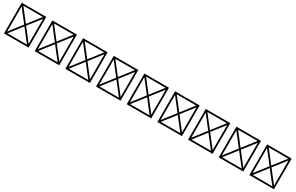

<svg xmlns="http://www.w3.org/2000/svg" viewBox="326 -3090 8349 5421"><g transform="rotate(30 4500.0 -380.0)"><path d="M100 120H900V-880H100ZM500 -421 182 -830H818ZM532 -380 850 -789V29ZM182 70 500 -339 818 70ZM150 -789 468 -380 150 29Z M1100 120H1900V-880H1100ZM1500 -421 1182 -830H1818ZM1532 -380 1850 -789V29ZM1182 70 1500 -339 1818 70ZM1150 -789 1468 -380 1150 29Z M2100 120H2900V-880H2100ZM2500 -421 2182 -830H2818ZM2532 -380 2850 -789V29ZM2182 70 2500 -339 2818 70ZM2150 -789 2468 -380 2150 29Z M3100 120H3900V-880H3100ZM3500 -421 3182 -830H3818ZM3532 -380 3850 -789V29ZM3182 70 3500 -339 3818 70ZM3150 -789 3468 -380 3150 29Z M4100 120H4900V-880H4100ZM4500 -421 4182 -830H4818ZM4532 -380 4850 -789V29ZM4182 70 4500 -339 4818 70ZM4150 -789 4468 -380 4150 29Z M5100 120H5900V-880H5100ZM5500 -421 5182 -830H5818ZM5532 -380 5850 -789V29ZM5182 70 5500 -339 5818 70ZM5150 -789 5468 -380 5150 29Z M6100 120H6900V-880H6100ZM6500 -421 6182 -830H6818ZM6532 -380 6850 -789V29ZM6182 70 6500 -339 6818 70ZM6150 -789 6468 -380 6150 29Z M7100 120H7900V-880H7100ZM7500 -421 7182 -830H7818ZM7532 -380 7850 -789V29ZM7182 70 7500 -339 7818 70ZM7150 -789 7468 -380 7150 29Z M8100 120H8900V-880H8100ZM8500 -421 8182 -830H8818ZM8532 -380 8850 -789V29ZM8182 70 8500 -339 8818 70ZM8150 -789 8468 -380 8150 29Z"/></g></svg>

Font: Adobe NotDef
Style: Regular
Weight: 400
Monospace: yes
Foundry: Adobe Systems Incorporated
Version: Version 1.000;PS 1;hotconv 1.0.98;makeotf.lib2.5.65220